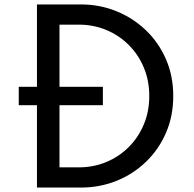

<svg xmlns="http://www.w3.org/2000/svg" viewBox="-20 -845 874 865"><path d="M146.5 0H344.5Q429.5 0 504.8 -30.2Q580 -60.5 637.5 -115.8Q695 -171 727.8 -246.5Q760.5 -322 760.5 -412.5Q760.5 -502.5 727.8 -578Q695 -653.5 637.2 -708.8Q579.5 -764 504.5 -794.5Q429.5 -825 344.5 -825H146.5V-454H64.5V-371H146.5ZM248 -91V-371H443.5V-454H248V-734H334.5Q401 -734 458.8 -710Q516.5 -686 560.2 -642.2Q604 -598.5 628.2 -540Q652.5 -481.5 652.5 -412.5Q652.5 -343 628 -284.5Q603.5 -226 560 -182.5Q516.5 -139 458.8 -115Q401 -91 334.5 -91Z"/></svg>

Font: Spartan Medium
Style: Regular
Weight: 500
Designer: Matt Bailey, Mirko Velimirovic
Foundry: Matt Bailey
Version: Version 1.003; ttfautohint (v1.8.3)